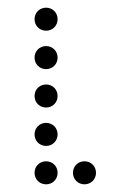

<svg xmlns="http://www.w3.org/2000/svg" viewBox="-20 -500 340 500"><path d="M100 -420C117 -420 130 -433 130 -450C130 -467 117 -480 100 -480C83 -480 70 -467 70 -450C70 -433 83 -420 100 -420ZM100 -320C117 -320 130 -333 130 -350C130 -367 117 -380 100 -380C83 -380 70 -367 70 -350C70 -333 83 -320 100 -320ZM100 -220C117 -220 130 -233 130 -250C130 -267 117 -280 100 -280C83 -280 70 -267 70 -250C70 -233 83 -220 100 -220ZM100 -120C117 -120 130 -133 130 -150C130 -167 117 -180 100 -180C83 -180 70 -167 70 -150C70 -133 83 -120 100 -120ZM100 -20C117 -20 130 -33 130 -50C130 -67 117 -80 100 -80C83 -80 70 -67 70 -50C70 -33 83 -20 100 -20ZM200 -20C217 -20 230 -33 230 -50C230 -67 217 -80 200 -80C183 -80 170 -67 170 -50C170 -33 183 -20 200 -20Z"/></svg>

Font: TINY 5x3 60
Style: Regular
Weight: 150
Designer: Jack Halten Fahnestock
Foundry: Velvetyne Type Foundry
Version: Version 1.002;hotconv 1.0.109;makeotfexe 2.5.65596